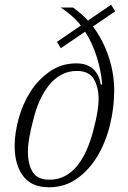

<svg xmlns="http://www.w3.org/2000/svg" viewBox="-20 -780 542 812"><path d="M187 12Q113 12 77.5 -36Q42 -84 42 -162Q42 -217 59 -279Q76 -341 109 -392.5Q142 -444 191 -478Q240 -512 303 -512Q348 -512 374 -488Q400 -464 406 -422L412 -423Q408 -480 389 -540Q370 -600 340 -646L237 -576L221 -603L322 -672Q304 -695 281.5 -714.5Q259 -734 237 -748H289Q303 -738 320.5 -723.5Q338 -709 352 -693L450 -760L467 -732L373 -668Q416 -611 439.5 -540Q463 -469 463 -398Q463 -324 445 -251Q427 -178 392 -119.5Q357 -61 305.5 -24.5Q254 12 187 12ZM190 -20Q226 -20 255.5 -36Q285 -52 307.5 -80Q330 -108 346 -144.5Q362 -181 373 -222Q381 -252 385.5 -273Q390 -294 392.5 -309.5Q395 -325 396 -337Q397 -349 397 -360Q397 -412 376.5 -446Q356 -480 305 -480Q269 -480 239.5 -464Q210 -448 187.5 -420Q165 -392 148.5 -355.5Q132 -319 122 -278Q114 -248 109.5 -227Q105 -206 102.5 -190Q100 -174 99 -162.5Q98 -151 98 -139Q98 -86 118 -53Q138 -20 190 -20Z"/></svg>

Font: IBM Plex Serif Light
Style: Italic
Weight: 300
Italic angle: -14°
Designer: Mike Abbink, Paul van der Laan, Pieter van Rosmalen
Foundry: Bold Monday
Version: Version 3.001